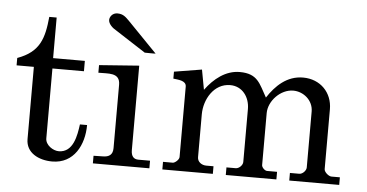

<svg xmlns="http://www.w3.org/2000/svg" viewBox="-49 -789 1692 886"><g transform="rotate(5 796.5 -345.5)"><path d="M98.1 -419.9V-85C98.1 -22 157.2 7.8 220.2 7.8C320.8 7.8 366.2 -82 366.2 -173.8H333C326.2 -123 314 -42 246.1 -42C220.2 -42 184.1 -64.9 184.1 -96.2V-419.9H330.1V-467.8H183.1V-655.8H148.9C139.2 -556.2 121.1 -491.2 18.1 -454.1V-419.9Z M408.2 -35.2V0H669.9V-35.2H616.2C595.2 -35.2 582 -46.9 582 -77.1V-467.8L397 -454.1V-418.9C440.9 -418 497.1 -430.2 497.1 -372.1V-78.1C497.1 -46.9 479 -36.1 451.2 -36.1ZM518.1 -668C500 -686 488.3 -699.2 460.9 -699.2C438 -699.2 425.3 -680.2 425.3 -666C425.3 -647 446.3 -628.9 460.9 -621.1L602.1 -529.8C602.1 -529.8 653.3 -528.8 652.3 -529.8Z M730 -35.2V0H963.9V-35.2H930.2C909.2 -35.2 889.2 -48.8 889.2 -70.8V-269C889.2 -338.9 933.1 -415 1008.3 -415C1064.9 -415 1099.1 -367.2 1099.1 -312V-66.9C1099.1 -51.8 1082 -35.2 1066.9 -35.2H1023.9V0H1258.3V-35.2H1211.9C1201.2 -35.2 1187 -49.8 1187 -60.1V-300.8C1187 -357.9 1242.2 -415 1300.3 -415C1348.1 -415 1393.1 -377.9 1393.1 -326.2V-66.9C1393.1 -53.2 1377 -35.2 1361.3 -35.2H1317.9V0H1549.3V-35.2H1510.3C1497.1 -35.2 1476.1 -53.2 1476.1 -66.9V-344.2C1476.1 -420.9 1420.9 -479 1340.3 -479C1265.1 -479 1213.9 -428.2 1177.2 -372.1C1142.1 -433.1 1130.9 -479 1046.9 -479C981.9 -479 928.2 -436 889.2 -382.8L872.1 -475.1L744.1 -454.1V-421.9C765.1 -418.9 804.2 -418.9 804.2 -390.1V-64C804.2 -51.8 786.1 -36.1 775.9 -35.2Z"/></g></svg>

Font: MusGlyphs-Text
Style: Regular
Weight: 400
Version: Version 2.1.1